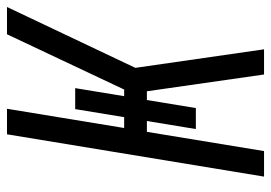

<svg xmlns="http://www.w3.org/2000/svg" viewBox="-133 -642 775 549"><g transform="rotate(-90 254.5 -367.5)"><path d="M316 0 268 -335H243L220 -195H160L183 -335H152L97 0H24L145 -735H218L163 -400H194L217 -540H277L254 -400H273L431 -735H509L335 -368L388 0Z"/></g></svg>

Font: Iosevka Fixed
Style: Italic
Weight: 400
Italic angle: -9°
Monospace: yes
Designer: Belleve Invis
Foundry: Belleve Invis
Version: Version 33.2.4